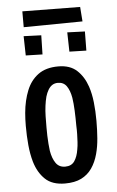

<svg xmlns="http://www.w3.org/2000/svg" viewBox="-56 -833 539 881"><g transform="rotate(-5 213.5 -392.0)"><path d="M208 10Q149 10 116.5 -21Q84 -52 69 -103Q59 -138 55 -180Q51 -222 51 -269Q51 -300 53.5 -328.5Q56 -357 62 -383Q68 -409 77 -431Q95 -476 130.5 -502Q166 -528 223 -528Q277 -528 308.5 -499Q340 -470 356 -423Q367 -390 371.5 -349.5Q376 -309 376 -264Q376 -222 373 -183.5Q370 -145 361 -112Q351 -75 332 -47.5Q313 -20 283 -5Q253 10 208 10ZM215 -67Q244 -67 258 -87.5Q272 -108 277 -141Q280 -157 281 -174.5Q282 -192 282.5 -211Q283 -230 282 -250Q282 -286 280.5 -319.5Q279 -353 275 -379Q269 -413 255 -433Q241 -453 215 -453Q200 -453 189 -446Q178 -439 170 -425.5Q162 -412 157 -395Q152 -376 149 -353Q146 -330 145.5 -305Q145 -280 145 -254Q145 -235 145.5 -215.5Q146 -196 147.5 -178.5Q149 -161 151 -145Q157 -110 172 -88.5Q187 -67 215 -67ZM81 -721V-794L347 -791L352 -724ZM156 -589 79 -591 77 -680 158 -677ZM358 -589 280 -591 278 -680 359 -677Z"/></g></svg>

Font: Truculenta SemiBold
Style: Regular
Weight: 600
Version: Version 1.002